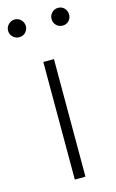

<svg xmlns="http://www.w3.org/2000/svg" viewBox="-127 -788 506 836"><g transform="rotate(-15 126.5 -370.5)"><path d="M102 0V-530H150V0ZM29 -661Q13 -661 1 -672.5Q-11 -684 -11 -701Q-11 -717 1 -729Q13 -741 29 -741Q46 -741 57.5 -729Q69 -717 69 -701Q69 -684 57.5 -672.5Q46 -661 29 -661ZM225 -661Q208 -661 196.5 -672.5Q185 -684 185 -701Q185 -717 196.5 -729Q208 -741 225 -741Q242 -741 253 -729Q264 -717 264 -701Q264 -684 253 -672.5Q242 -661 225 -661Z"/></g></svg>

Font: Noto Sans KR ExtraLight
Style: Regular
Weight: 250
Designer: Ryoko NISHIZUKA  (kana, bopomofo & ideographs); Paul D. Hunt (Latin, Greek & Cyrillic); Sandoll Communications , Soo-you
Foundry: Adobe
Version: Version 2.004-H2;hotconv 1.0.118;makeotfexe 2.5.65603